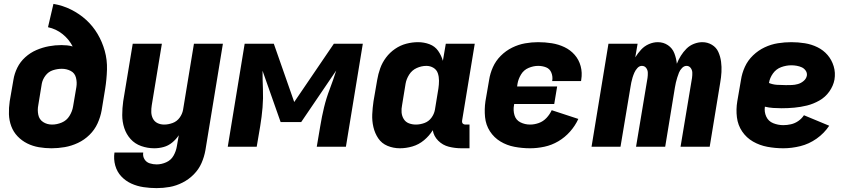

<svg xmlns="http://www.w3.org/2000/svg" viewBox="-20 -755 4360 988"><path d="M245 8Q279 8 313.5 2Q348 -4 381 -19.5Q414 -35 440.5 -61Q467 -87 482 -120Q497 -153 503 -187L521 -297Q529 -347 530.5 -397Q532 -447 519 -493.5Q506 -540 482 -580.5Q458 -621 423.5 -652.5Q389 -684 346 -705.5Q303 -727 255 -735L227 -615Q269 -606 302 -579.5Q335 -553 354 -516Q340 -520 325.5 -521.5Q311 -523 296 -523Q264 -523 231.5 -517Q199 -511 167.5 -497.5Q136 -484 110 -460.5Q84 -437 69 -406.5Q54 -376 49 -344L30 -234Q25 -200 26 -167.5Q27 -135 38 -105.5Q49 -76 70.5 -53.5Q92 -31 120 -17Q148 -3 180 2.5Q212 8 245 8ZM248 -114Q222 -114 202 -127Q182 -140 177 -164.5Q172 -189 177 -214L195 -324Q199 -346 214 -366Q229 -386 252 -393.5Q275 -401 298 -401Q323 -401 344 -390Q365 -379 371 -355Q377 -331 373 -307L356 -207Q352 -182 337.5 -158.5Q323 -135 298 -124.5Q273 -114 248 -114Z M786 213Q820 213 853.5 207Q887 201 919.5 184.5Q952 168 977.5 142Q1003 116 1017 84Q1031 52 1037 18L1127 -530H978L922 -190Q918 -168 904 -149Q890 -130 868 -122Q846 -114 825 -114Q806 -114 790.5 -121.5Q775 -129 767 -144.5Q759 -160 758.5 -178Q758 -196 761 -214L813 -530H663L614 -234Q609 -198 609 -163Q609 -128 619.5 -96Q630 -64 652 -39.5Q674 -15 706.5 -3.5Q739 8 774 8Q798 8 822 1.5Q846 -5 866 -21.5Q886 -38 900 -59L890 -2Q886 23 873 46Q860 69 835.5 80Q811 91 786 91Q768 91 750.5 85.5Q733 80 723.5 64.5Q714 49 717 30H569Q564 64 573 96.5Q582 129 604 152.5Q626 176 655.5 189.5Q685 203 718.5 208Q752 213 786 213Z M1152 0H1301L1319 -106Q1327 -154 1331 -201.5Q1335 -249 1333 -296.5Q1331 -344 1331 -391L1424 -127H1530L1710 -392Q1695 -344 1677 -297Q1659 -250 1647.5 -202.5Q1636 -155 1628 -106L1610 0H1760L1847 -530H1698L1494 -230L1389 -530H1239Z M2038 8Q2070 8 2102.5 -1.5Q2135 -11 2162 -33.5Q2189 -56 2207 -85Q2212 -54 2235 -31Q2258 -8 2289.5 0Q2321 8 2355 8H2396V-114H2375Q2370 -114 2365 -116.5Q2360 -119 2358.5 -124Q2357 -129 2358 -135L2423 -530H2274L2259 -442Q2251 -470 2234.5 -493.5Q2218 -517 2190 -527.5Q2162 -538 2131 -538Q2101 -538 2070.5 -530Q2040 -522 2013 -503.5Q1986 -485 1966.5 -459Q1947 -433 1936.5 -403.5Q1926 -374 1921 -344L1902 -234Q1897 -200 1895.5 -166.5Q1894 -133 1901.5 -101Q1909 -69 1926.5 -43Q1944 -17 1974 -4.5Q2004 8 2038 8ZM2120 -114Q2101 -114 2084 -120.5Q2067 -127 2057.5 -142.5Q2048 -158 2046.5 -176.5Q2045 -195 2049 -214L2067 -324Q2071 -348 2085.5 -371Q2100 -394 2124.5 -405Q2149 -416 2174 -416Q2194 -416 2210.5 -406Q2227 -396 2233 -378Q2239 -360 2239 -340Q2239 -320 2236 -300L2218 -190Q2214 -168 2200 -149Q2186 -130 2164 -122Q2142 -114 2120 -114Z M2708 8Q2744 8 2781.5 0Q2819 -8 2853 -28Q2887 -48 2913.5 -78Q2940 -108 2956 -143L2819 -188Q2809 -166 2792 -148Q2775 -130 2752.5 -122Q2730 -114 2708 -114Q2681 -114 2658 -125.5Q2635 -137 2627.5 -162Q2620 -187 2625 -214L2626 -220H2832L2847 -310H2641L2643 -324Q2647 -348 2661 -371.5Q2675 -395 2700 -405.5Q2725 -416 2749 -416Q2771 -416 2790 -408.5Q2809 -401 2817 -381.5Q2825 -362 2822 -341L2821 -338H2970Q2971 -342 2971 -345Q2977 -381 2968 -414.5Q2959 -448 2937 -473Q2915 -498 2884.5 -512.5Q2854 -527 2819.5 -532.5Q2785 -538 2749 -538Q2716 -538 2682 -532Q2648 -526 2615.5 -510Q2583 -494 2557 -468Q2531 -442 2516.5 -409.5Q2502 -377 2497 -344L2478 -234Q2472 -193 2476 -152.5Q2480 -112 2501 -79.5Q2522 -47 2555 -27Q2588 -7 2627.5 0.5Q2667 8 2708 8Z M3024 0H3173L3224 -305Q3226 -318 3228.5 -330.5Q3231 -343 3235 -356Q3239 -369 3244.5 -381.5Q3250 -394 3260 -405Q3270 -416 3283 -416Q3297 -416 3305 -405.5Q3313 -395 3313.5 -381.5Q3314 -368 3312 -354L3253 0H3403L3453 -305Q3455 -318 3458 -330.5Q3461 -343 3465 -356Q3469 -369 3474 -381.5Q3479 -394 3489.5 -405Q3500 -416 3513 -416Q3526 -416 3534 -405.5Q3542 -395 3542.5 -381.5Q3543 -368 3541 -354L3482 0H3632L3686 -329Q3691 -357 3692.5 -384Q3694 -411 3690.5 -437.5Q3687 -464 3676.5 -487.5Q3666 -511 3643.5 -524.5Q3621 -538 3594 -538Q3573 -538 3551 -529.5Q3529 -521 3512.5 -504.5Q3496 -488 3483.5 -468Q3471 -448 3463 -427Q3460 -455 3450 -481Q3440 -507 3417 -522.5Q3394 -538 3365 -538Q3342 -538 3319 -528Q3296 -518 3279 -499.5Q3262 -481 3249 -460L3261 -530H3111Z M4011 8Q4054 8 4098.5 -3Q4143 -14 4182 -41.5Q4221 -69 4247 -108L4117 -162Q4105 -144 4087.5 -132Q4070 -120 4050 -115.5Q4030 -111 4011 -111Q3984 -111 3959 -121Q3934 -131 3923 -155Q3912 -179 3916 -206Q3937 -201 3958.5 -199.5Q3980 -198 4002 -198Q4035 -198 4067.5 -201Q4100 -204 4132.5 -212Q4165 -220 4196 -237.5Q4227 -255 4247.5 -284Q4268 -313 4274 -345Q4280 -381 4270 -414Q4260 -447 4238.5 -472Q4217 -497 4186.5 -512Q4156 -527 4121.5 -532.5Q4087 -538 4052 -538Q4018 -538 3983 -532.5Q3948 -527 3915 -511.5Q3882 -496 3855 -470Q3828 -444 3813 -411Q3798 -378 3793 -344L3774 -234Q3767 -192 3772 -151.5Q3777 -111 3799 -78.5Q3821 -46 3855 -26.5Q3889 -7 3929 0.5Q3969 8 4011 8ZM4024 -317Q4001 -317 3978.5 -318.5Q3956 -320 3937 -328Q3941 -354 3957.5 -377Q3974 -400 4000 -409.5Q4026 -419 4052 -419Q4066 -419 4080 -416.5Q4094 -414 4106 -408.5Q4118 -403 4126 -391.5Q4134 -380 4132 -366Q4129 -350 4115.5 -338.5Q4102 -327 4086 -322.5Q4070 -318 4054.5 -317.5Q4039 -317 4024 -317Z"/></svg>

Font: Iosevka Sparkle Heavy
Style: Italic
Weight: 900
Italic angle: -9°
Designer: Belleve Invis
Foundry: Belleve Invis
Version: Version 4.5.0; ttfautohint (v1.8.3)